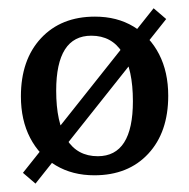

<svg xmlns="http://www.w3.org/2000/svg" viewBox="-20 -413 455 462"><path d="M207 8.8Q154.3 8.8 114.5 -14.9Q74.7 -38.6 52.5 -81.3Q30.3 -124 30.3 -181.2Q30.3 -269 78.6 -321Q127 -373 208.5 -373Q261.7 -373 301.3 -349.1Q340.8 -325.2 362.8 -282.5Q384.8 -239.7 384.8 -182.6Q384.8 -94.7 336.7 -43Q288.6 8.8 207 8.8ZM215.3 -37.1Q299.8 -37.1 299.8 -169.4Q299.8 -246.1 274.4 -286.6Q249 -327.1 199.7 -327.1Q115.2 -327.1 115.2 -194.8Q115.2 -118.2 140.6 -77.6Q166 -37.1 215.3 -37.1ZM65.4 28.8 35.2 2.9 93.8 -70.8 98.6 -77.1 349.6 -393.1 379.9 -367.2 321.3 -293.5 316.4 -287.1Z"/></svg>

Font: Markazi Text
Style: Regular
Weight: 400
Designer: Borna Izadpanah (Arabic designer), Fiona Ross (Arabic design director) and Florian Runge (Latin designer)
Foundry: Borna Izadpanah and Florian Runge
Version: Version 1.000